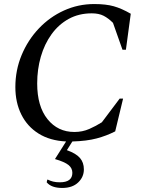

<svg xmlns="http://www.w3.org/2000/svg" viewBox="-20 -690 708 950"><path d="M288 240Q234 240 211 212L214 199H217Q229 205 243 208.5Q257 212 276 212Q338 212 338 165Q338 142 319 126.5Q300 111 252 97L307 10Q227 6 171 -29Q115 -64 85.5 -123.5Q56 -183 56 -259Q56 -343 87 -417.5Q118 -492 172 -549Q226 -606 296.5 -638Q367 -670 446 -670Q504 -670 543 -659Q582 -648 627 -622L603 -444H586L539 -577Q516 -600 492.5 -612Q469 -624 434 -624Q370 -624 320 -596.5Q270 -569 235 -520.5Q200 -472 182 -409.5Q164 -347 164 -277Q164 -164 215 -100.5Q266 -37 348 -37Q388 -37 422 -52Q456 -67 484 -85L572 -202H589L550 -40Q507 -18 458 -5Q409 8 338 10L311 53Q356 69 375.5 91.5Q395 114 395 148Q395 186 366.5 213Q338 240 288 240Z"/></svg>

Font: Spectral Medium
Style: Italic
Weight: 500
Italic angle: -10°
Designer: Jean-Baptiste Levee
Foundry: Production Type
Version: Version 2.001